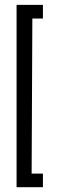

<svg xmlns="http://www.w3.org/2000/svg" viewBox="-20 -742 237 797"><path d="M48.8 35.2V-721.7H158.2V-665H114.3L111.3 -21.5H158.2V35.2Z"/></svg>

Font: Post No Bills Colombo Medium
Style: Regular
Weight: 500
Designer: Kosala Senevirathne, Siva Puranthara, Lasantha Premarathna, Tharique Azeez
Foundry: Mooniak
Version: Version 1.220 ; ttfautohint (v1.6)